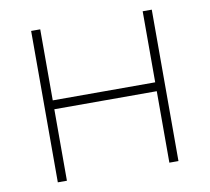

<svg xmlns="http://www.w3.org/2000/svg" viewBox="-78 -786 953 873"><g transform="rotate(-10 398.5 -349.5)"><path d="M120 -699H162V-371H635V-699H677V0H635V-330H162V0H120Z"/></g></svg>

Font: TypoPRO Montserrat Alternates
Style: Regular
Weight: 275
Designer: Julieta Ulanovsky
Foundry: Julieta Ulanovsky
Version: Version 6.001